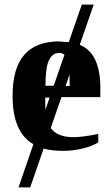

<svg xmlns="http://www.w3.org/2000/svg" viewBox="-20 -651 483 840"><path d="M241 -470 242 -469Q251 -469 281 -467L338 -631H390L329 -455Q419 -418 419 -266V-226H249L202 -91Q230 -51 301 -51Q342 -51 410 -65V-28Q383 -11 340 -1Q299 9 256 9Q207 9 171 -1L112 169H61L126 -20Q35 -72 35 -232Q35 -352 86 -411Q137 -470 241 -470ZM237 -420V-419Q209 -419 194 -387Q179 -356 179 -276H215L262 -411Q252 -420 237 -420ZM178 -193 179 -171 197 -224H178ZM285 -275 284 -325 267 -275Z"/></svg>

Font: Libra Serif Modern
Style: Bold
Weight: 700
Designer: Stefan Peev, Context Ltd
Foundry: Ascender Corporation
Version: Version 1.000